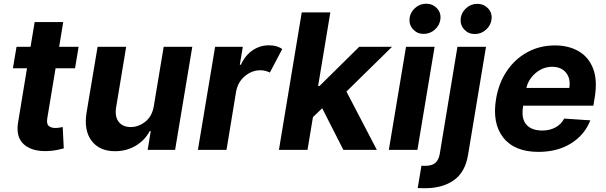

<svg xmlns="http://www.w3.org/2000/svg" viewBox="-20 -793 3205 1016"><path d="M396 -545.5 377.1 -431.8H274.1L230.5 -169Q225.1 -137.8 237.7 -126.8Q250.4 -115.8 273.1 -115.8Q283.7 -115.8 294.7 -117.7Q305.8 -119.7 311.8 -120.7L317.5 -7.8Q304.7 -4.3 283.2 0.4Q261.7 5 232.2 6.4Q149.1 9.6 105.6 -29.8Q62.1 -69.2 76.3 -148.8L122.9 -431.8H48.3L67.5 -545.5H141.7L163.4 -676.1H314.6L293 -545.5Z M794 -232.2 846.2 -545.5H997.5L906.6 0H761.4L777.7 -99.1H772Q746.8 -51.1 698.5 -22Q650.2 7.1 588.8 7.1Q506.4 7.1 464.7 -47.8Q422.9 -102.6 438.2 -198.2L496.4 -545.5H647.7L594.5 -225.1Q586.6 -176.8 607.8 -148.8Q628.9 -120.7 671.9 -120.7Q712.7 -120.7 748.9 -149.1Q785.2 -177.6 794 -232.2Z M1027.3 0 1118.3 -545.5H1264.9L1248.9 -450.3H1254.6Q1278.1 -501.1 1317.3 -527.2Q1356.5 -553.3 1403.1 -553.3Q1446.4 -553.3 1473.4 -533.4L1408 -409.1Q1398.1 -414.1 1385.8 -417.6Q1373.6 -421.2 1358 -421.2Q1312.5 -421.2 1275.6 -389.9Q1238.6 -358.7 1229.4 -308.6L1178.6 0Z M1456 0 1576.7 -727.3H1728L1663.4 -338.4H1671.2L1881 -545.5H2054.7L1813.2 -308.6L1974.1 0H1796.9L1685 -220.2L1636 -173.3L1607.2 0Z M2037.6 0 2128.6 -545.5H2279.8L2188.9 0ZM2221.9 -613.6Q2188.6 -613.6 2166.5 -637.1Q2144.5 -660.5 2147 -693.5Q2149.9 -726.6 2175.6 -750Q2201.3 -773.4 2234.7 -773.4Q2268.8 -773.4 2291.4 -750Q2313.9 -726.6 2310.7 -693.5Q2307.5 -660.5 2281.8 -637.1Q2256 -613.6 2221.9 -613.6Z M2400.6 -545.5H2551.8L2457 25.2Q2441.8 120 2378.9 162.6Q2316.1 205.3 2218.8 202.8Q2212.4 202.8 2205.8 202.6Q2199.2 202.4 2190.3 202.1L2210.2 83.8Q2215.6 84.2 2220.3 84.3Q2225.1 84.5 2230.1 84.5Q2266.3 84.5 2283.7 68.9Q2301.1 53.3 2306.8 22.7ZM2492.5 -612.9Q2459.2 -612.9 2437.1 -636.4Q2415.1 -659.8 2417.6 -692.8Q2420.5 -725.9 2446.2 -749.3Q2471.9 -772.7 2505.3 -772.7Q2539.4 -772.7 2562 -749.3Q2584.5 -725.9 2581.3 -692.8Q2578.1 -659.8 2552.4 -636.4Q2526.6 -612.9 2492.5 -612.9Z M2828.8 10.7Q2702.8 10.7 2643.1 -65Q2583.5 -140.6 2605.1 -270.2Q2619.3 -354.4 2662.5 -418Q2705.6 -481.5 2771 -517Q2836.3 -552.6 2916.5 -552.6Q2989 -552.6 3041.9 -522Q3094.8 -491.5 3118.6 -429.9Q3142.4 -368.3 3126.8 -275.6L3120 -234H2748.6L2747.9 -230.1Q2737.6 -165.8 2764.9 -134.1Q2792.3 -102.3 2850.1 -102.3Q2888.1 -102.3 2918.5 -118.3Q2948.9 -134.2 2965.6 -165.5L3103.7 -156.2Q3074.6 -80.3 3002.7 -34.8Q2930.8 10.7 2828.8 10.7ZM2765.6 -327.8H2992.5Q3000.7 -376.4 2975.5 -408Q2950.3 -439.6 2901.3 -439.6Q2868.6 -439.6 2840.2 -424.2Q2811.8 -408.7 2791.9 -383.2Q2772 -357.6 2765.6 -327.8Z"/></svg>

Font: Inter UI
Style: Bold Italic
Weight: 700
Italic angle: 9.39999°
Designer: Rasmus Andersson
Foundry: rsms
Version: 3.2;8d6f07862